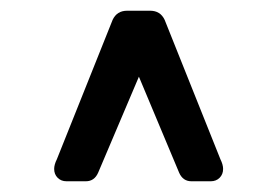

<svg xmlns="http://www.w3.org/2000/svg" viewBox="-20 -720 517 358"><path d="M391 -423Q396 -413 396 -405Q396 -395 389.5 -388.5Q383 -382 373 -382H337Q321 -382 314 -398L239 -577L163 -398Q156 -382 140 -382H104Q94 -382 87.5 -388.5Q81 -395 81 -405Q81 -413 86 -423L190 -683Q198 -700 217 -700H260Q279 -700 287 -683Z"/></svg>

Font: Solway
Style: Regular
Weight: 400
Designer: Mariya V. Pigoulevskaya
Foundry: The Northern Block Ltd.
Version: Version 1.000;hotconv 1.0.109;makeotfexe 2.5.65596